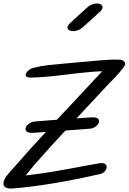

<svg xmlns="http://www.w3.org/2000/svg" viewBox="-38 -1155 748 1116"><path d="M690 -783Q690 -777 686 -772Q662 -736 606 -680L581 -654L407 -467L496 -473Q517 -474 527.5 -468Q538 -462 538 -451Q538 -437 522.5 -423Q507 -409 485 -407L342 -396Q245 -292 179 -216L162 -197L111 -135Q190 -144 267.5 -157Q345 -170 461 -192Q487 -196 539 -206Q544 -207 553 -207Q567 -207 574.5 -200.5Q582 -194 582 -184Q582 -171 571 -159Q560 -147 542 -143Q242 -75 29 -59Q11 -58 -3.5 -64.5Q-18 -71 -18 -88Q-18 -108 0 -132Q18 -156 48 -187Q52 -193 56 -196.5Q60 -200 62 -203Q143 -297 229 -388Q203 -387 153 -383Q132 -382 121 -388Q110 -394 110 -405Q110 -419 126.5 -433Q143 -447 165 -449Q251 -455 293 -459L478 -657L556 -741Q490 -739 360 -723Q288 -714 238.5 -709.5Q189 -705 140 -704Q111 -704 111 -719Q111 -730 124.5 -743Q138 -756 154 -760Q201 -772 246.5 -777Q292 -782 374 -789L442 -795L487 -799Q496 -800 551 -805Q606 -810 657 -808Q669 -808 679.5 -801Q690 -794 690 -783ZM354 -994Q354 -1007 371 -1022Q421 -1069 474 -1116Q483 -1124 497.5 -1129.5Q512 -1135 525 -1135Q537 -1135 545 -1131Q558 -1125 558 -1114Q558 -1100 542 -1086Q506 -1052 439 -993Q430 -985 415.5 -979.5Q401 -974 387 -974Q375 -974 367 -978Q354 -984 354 -994Z"/></svg>

Font: Sedgwick Ave
Style: Regular
Weight: 400
Designer: Kevin Burke, Pedro Vergani
Foundry: Google, Inc.
Version: Version 1.000